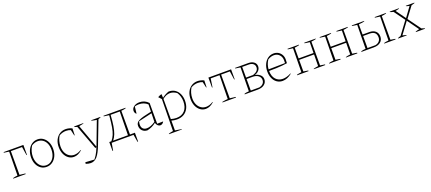

<svg xmlns="http://www.w3.org/2000/svg" viewBox="82 -1770 7308 3254"><g transform="rotate(-20 3736.0 -142.5)"><path d="M391 -478V-298H382L358 -452H156V-24L259 -12V0H35V-10Q55 -15 75 -19Q95 -23 120 -25L126 -454L35 -467V-478Z M636 7Q579 7 535 -23.5Q491 -54 466 -107.5Q441 -161 441 -230Q441 -304 467.5 -361.5Q494 -419 540.5 -452Q587 -485 646 -485Q704 -485 748 -453.5Q792 -422 817.5 -368Q843 -314 843 -244Q843 -171 816 -114.5Q789 -58 742.5 -25.5Q696 7 636 7ZM640 -21Q690 -21 728.5 -49Q767 -77 789 -127.5Q811 -178 811 -243Q811 -307 789.5 -354.5Q768 -402 729.5 -428.5Q691 -455 640 -455Q581 -455 526 -418Q473 -331 473 -236Q473 -173 495 -124.5Q517 -76 554.5 -48.5Q592 -21 640 -21Z M1130 6Q1076 6 1033 -25.5Q990 -57 965.5 -111.5Q941 -166 941 -236Q941 -312 969 -368Q997 -424 1045 -454.5Q1093 -485 1152 -485Q1182 -485 1211.5 -478Q1241 -471 1269 -457L1265 -334H1257L1233 -439Q1195 -455 1151 -455Q1084 -455 1025 -420Q1000 -382 986.5 -334.5Q973 -287 973 -238Q973 -172 996 -124.5Q1019 -77 1058.5 -51Q1098 -25 1147 -25Q1177 -25 1209 -35Q1241 -45 1274 -66L1277 -59Q1206 6 1130 6Z M1274 185 1277 157 1438 167Q1462 137 1479 109.5Q1496 82 1511 51.5Q1526 21 1542 -19L1519 -12L1355 -452Q1341 -455 1329 -460Q1317 -465 1306 -470V-478H1471V-470L1389 -453L1545 -26Q1550 -38 1555 -52L1706 -451Q1661 -457 1614 -470V-478H1779V-470L1736 -452L1579 -43Q1530 86 1480.5 144Q1431 202 1362 202Q1325 202 1274 185Z M1776 134V-26H1814Q1849 -67 1871 -119Q1893 -171 1905.5 -244Q1918 -317 1927 -419L1930 -454L1836 -467V-478H2233V-469Q2215 -463 2195.5 -459.5Q2176 -456 2149 -454V-26H2238V134H2227L2204 0H1810L1787 134ZM1955 -452Q1948 -339 1935 -258.5Q1922 -178 1900.5 -122Q1879 -66 1846 -26H2113L2120 -452Z M2453 9Q2398 8 2363 -27Q2328 -62 2328 -116Q2328 -144 2340.5 -165Q2353 -186 2384.5 -202.5Q2416 -219 2472 -234.5Q2528 -250 2616 -268L2619 -398Q2556 -456 2465 -456Q2429 -456 2389 -445L2375 -319Q2360 -327 2351.5 -344Q2343 -361 2343 -380Q2343 -425 2383.5 -455Q2424 -485 2485 -485Q2580 -485 2645 -414V-40L2754 -42Q2741 -18 2723.5 -7Q2706 4 2688 4Q2664 4 2643.5 -14.5Q2623 -33 2613 -67Q2576 -38 2538 -20Q2500 -2 2453 9ZM2362 -123Q2362 -78 2386.5 -52.5Q2411 -27 2457 -27Q2525 -27 2611 -85L2615 -240L2371 -184Q2362 -152 2362 -123Z M2773 195V187Q2789 182 2807.5 176.5Q2826 171 2854 168L2863 -406L2815 -457Q2833 -467 2850 -475Q2867 -483 2885 -487L2889 -419Q2918 -442 2949 -458.5Q2980 -475 3012 -486H3019Q3082 -486 3127.5 -454.5Q3173 -423 3197.5 -368.5Q3222 -314 3222 -246Q3222 -168 3193 -111Q3164 -54 3111.5 -23.5Q3059 7 2988 7Q2940 7 2889 -7V169L3005 188V195ZM3024 -454Q2956 -454 2889 -399V-35Q2943 -20 2990 -20Q3084 -20 3138 -79.5Q3192 -139 3192 -245Q3192 -339 3144 -411Q3084 -454 3024 -454Z M3508 6Q3454 6 3411 -25.5Q3368 -57 3343.5 -111.5Q3319 -166 3319 -236Q3319 -312 3347 -368Q3375 -424 3423 -454.5Q3471 -485 3530 -485Q3560 -485 3589.5 -478Q3619 -471 3647 -457L3643 -334H3635L3611 -439Q3573 -455 3529 -455Q3462 -455 3403 -420Q3378 -382 3364.5 -334.5Q3351 -287 3351 -238Q3351 -172 3374 -124.5Q3397 -77 3436.5 -51Q3476 -25 3525 -25Q3555 -25 3587 -35Q3619 -45 3652 -66L3655 -59Q3584 6 3508 6Z M4137 -478V-298H4128L4105 -452H3948V-25L4051 -12V0H3809V-10Q3836 -15 3862 -19.5Q3888 -24 3912 -25L3919 -452H3760L3737 -298H3728V-478Z M4209 0V-10Q4220 -15 4241 -19.5Q4262 -24 4293 -25L4299 -454L4209 -467V-478H4449Q4510 -478 4548 -448.5Q4586 -419 4586 -370Q4586 -329 4558 -296.5Q4530 -264 4483 -250Q4539 -240 4574.5 -208.5Q4610 -177 4610 -130Q4610 -71 4565 -35.5Q4520 0 4443 0ZM4445 -452H4328V-260H4455Q4554 -292 4554 -364Q4554 -405 4524.5 -428.5Q4495 -452 4445 -452ZM4440 -234H4328V-26H4482Q4529 -36 4553 -63Q4577 -90 4577 -127Q4577 -175 4539 -204.5Q4501 -234 4440 -234Z M4894 6Q4837 6 4793.5 -24Q4750 -54 4725.5 -107.5Q4701 -161 4701 -231Q4701 -303 4727 -360.5Q4753 -418 4799 -451.5Q4845 -485 4905 -485Q4952 -485 4988 -463Q5024 -441 5045 -403Q5066 -365 5065 -316L5062 -252Q5014 -245 4966.5 -240.5Q4919 -236 4863 -234Q4807 -232 4733 -232Q4734 -134 4782.5 -80Q4831 -26 4909 -26Q4979 -26 5059 -69L5062 -62Q4980 6 4894 6ZM4787 -419Q4740 -347 4734 -260L5032 -265L5034 -313Q5034 -375 4996.5 -415Q4959 -455 4900 -455Q4842 -455 4787 -419Z M5155 0V-10Q5175 -15 5195 -19Q5215 -23 5240 -25L5246 -454L5155 -467V-478H5360V-469Q5339 -464 5319 -460Q5299 -456 5276 -454V-260H5545L5548 -454L5457 -467V-478H5662V-469Q5640 -464 5620 -460Q5600 -456 5577 -454V-25L5662 -12V0H5457V-8Q5477 -13 5499.5 -18.5Q5522 -24 5542 -25L5545 -234H5276V-25L5360 -12V0Z M5734 0V-10Q5754 -15 5774 -19Q5794 -23 5819 -25L5825 -454L5734 -467V-478H5939V-469Q5918 -464 5898 -460Q5878 -456 5855 -454V-260H6124L6127 -454L6036 -467V-478H6241V-469Q6219 -464 6199 -460Q6179 -456 6156 -454V-25L6241 -12V0H6036V-8Q6056 -13 6078.5 -18.5Q6101 -24 6121 -25L6124 -234H5855V-25L5939 -12V0Z M6727 0V-10Q6747 -15 6769 -19.5Q6791 -24 6811 -25L6817 -454L6727 -467V-478H6930V-469Q6910 -464 6889.5 -460Q6869 -456 6846 -454V-25L6930 -12V0ZM6314 0V-10Q6328 -15 6349.5 -19.5Q6371 -24 6398 -25L6404 -454L6314 -467V-478H6536V-469Q6480 -457 6433 -454V-270H6556Q6624 -270 6664.5 -234.5Q6705 -199 6705 -137Q6705 -73 6659.5 -36.5Q6614 0 6538 0ZM6433 -26H6577Q6624 -36 6648 -64.5Q6672 -93 6672 -133Q6672 -244 6549 -244H6433Z M6977 0V-8Q7001 -20 7029 -26L7200 -256L7058 -451Q7040 -455 7025.5 -459.5Q7011 -464 6998 -470V-478H7163V-470L7096 -454L7221 -280L7348 -454Q7317 -459 7289 -470V-478H7442V-470L7383 -452L7238 -257L7405 -27L7462 -8V0H7296V-8Q7330 -21 7366 -27L7217 -234L7062 -25L7130 -8V0Z"/></g></svg>

Font: Piazzolla Thin
Style: Regular
Weight: 100
Designer: Juan Pablo del Peral
Foundry: Huerta Tipografica
Version: Version 1.330